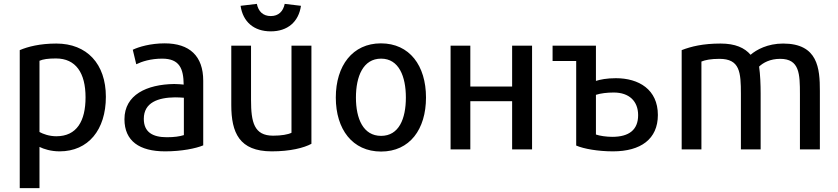

<svg xmlns="http://www.w3.org/2000/svg" viewBox="-20 -768 4331 992"><path d="M527 -268C527 -97 436 14 288 14C243 14 206 2 184 -9V204H82V-509C124 -527 187 -543 271 -543C429 -543 527 -438 527 -268ZM422 -265C422 -391 372 -466 269 -466C228 -466 202 -462 184 -454V-86C202 -76 234 -64 271 -64C377 -64 422 -143 422 -265Z M1030 -17C992 -1 918 14 833 14C701 14 623 -39 623 -152C623 -278 738 -332 880 -334C899 -334 918 -332 929 -331C928 -413 908 -465 818 -465C758 -465 713 -450 684 -436L666 -511C697 -526 758 -544 831 -544C959 -544 1030 -479 1030 -351ZM930 -70V-263C917 -264 901 -265 884 -265C798 -264 723 -239 723 -154C723 -85 769 -59 842 -59C880 -59 908 -63 930 -70Z M1379 -606C1292 -606 1235 -655 1223 -738L1307 -748C1315 -709 1339 -685 1379 -685C1419 -685 1443 -709 1451 -748L1535 -738C1523 -655 1466 -606 1379 -606ZM1589 -25C1550 -4 1480 14 1384 14C1216 14 1175 -83 1175 -225V-532H1277V-252C1277 -136 1293 -67 1391 -67C1434 -67 1468 -73 1486 -82V-532H1589Z M2181 -264C2181 -100 2097 15 1949 15C1801 15 1715 -100 1715 -264C1715 -429 1802 -544 1948 -544C2096 -544 2181 -429 2181 -264ZM2077 -264C2077 -373 2041 -465 1949 -465C1856 -465 1819 -373 1819 -264C1819 -154 1857 -66 1949 -66C2041 -66 2077 -154 2077 -264Z M2729 -532V4H2626V-245H2410V4H2308V-532H2410V-321H2626V-532Z M2835 -532H3059V-350C3081 -357 3115 -364 3162 -364C3280 -364 3379 -306 3379 -174C3379 -49 3290 14 3147 14C3070 14 2996 1 2957 -16V-453H2835ZM3277 -173C3277 -245 3231 -290 3151 -290C3117 -290 3083 -286 3059 -278V-73C3078 -66 3114 -61 3143 -61C3230 -61 3277 -97 3277 -173Z M4216 4H4113V-281C4113 -386 4111 -464 4011 -464C3959 -464 3923 -444 3902 -424C3908 -383 3910 -330 3910 -285V4H3808V-282C3808 -395 3803 -464 3697 -464C3653 -464 3623 -458 3604 -450V4H3502V-509C3551 -528 3612 -543 3703 -543C3779 -543 3827 -521 3858 -485C3888 -511 3946 -543 4026 -543C4206 -543 4216 -415 4216 -298Z"/></svg>

Font: Repo Medium
Style: Regular
Weight: 500
Designer: Stefan Peev
Foundry: Context Ltd
Version: Version 1.502